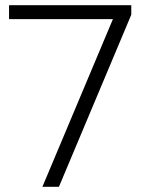

<svg xmlns="http://www.w3.org/2000/svg" viewBox="-20 -723 549 743"><path d="M208 0H144L417 -649H15V-703H488V-666Z"/></svg>

Font: Metropolitano Light
Style: Regular
Weight: 300
Designer: Fonts by Alex Slobzheninov & Chris M. Simpson / Changes by Cristiano Sobral
Foundry: Fonts by Alex Slobzheninov & Chris M. Simpson / Changes by Cristiano Sobral
Version: Version 1.00;August 30, 2020;FontCreator 13.0.0.2681 64-bit